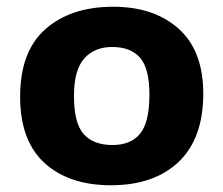

<svg xmlns="http://www.w3.org/2000/svg" viewBox="-20 -532 656 564"><path d="M305.7 12.2Q182.6 12.2 110.8 -53.2Q39.1 -118.7 39.1 -248Q39.1 -380.9 113.5 -446.5Q188 -512.2 312.5 -512.2Q432.6 -512.2 504.9 -447.5Q577.1 -382.8 577.1 -256.8Q577.1 -125.5 504.9 -56.6Q432.6 12.2 305.7 12.2ZM310.5 -106Q364.3 -106 391.6 -139.4Q418.9 -172.9 418.9 -253.9Q418.9 -331.1 391.4 -362.5Q363.8 -394 309.6 -394Q257.3 -394 227.3 -360.1Q197.3 -326.2 197.3 -250Q197.3 -170.4 225.8 -138.2Q254.4 -106 310.5 -106Z"/></svg>

Font: ADLaM Display
Style: Regular
Weight: 400
Designer: Mark Jamra, Neil Patel, Concept: Andrew Footit
Foundry: Microsoft
Version: Version 2.000; ttfautohint (v1.8.4.7-5d5b);gftools[0.9.28]